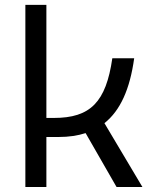

<svg xmlns="http://www.w3.org/2000/svg" viewBox="-20 -752 626 772"><path d="M82 0H166.5V-201.2H216.3C256.3 -201.2 292.5 -206.5 324.2 -216.8L448.7 0H552.7L399.9 -256.8C463.9 -307.6 502.4 -393.6 519.5 -517.6H431.6C406.2 -341.8 343.8 -277.8 196.8 -277.8H166.5V-732.4H82Z"/></svg>

Font: Cascadia Code SemiLight
Style: Regular
Weight: 350
Monospace: yes
Designer: Aaron Bell
Foundry: Saja Typeworks
Version: Version 2404.023